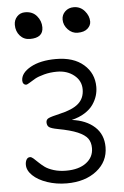

<svg xmlns="http://www.w3.org/2000/svg" viewBox="-57 -837 598 923"><g transform="rotate(-5 241.5 -375.5)"><path d="M342.8 -671.9Q315.9 -671.9 295.9 -693.1Q275.9 -714.4 275.9 -741.2Q275.9 -764.2 292.5 -780Q309.1 -795.9 334 -795.9Q365.7 -795.9 386.5 -772Q407.2 -748 407.2 -720.2Q407.2 -701.7 390.9 -686.8Q374.5 -671.9 342.8 -671.9ZM111.8 -662.1Q82.5 -662.1 63.7 -683.3Q44.9 -704.6 44.9 -735.8Q44.9 -759.3 60.1 -775.6Q75.2 -792 99.1 -792Q135.3 -792 155.5 -767.8Q175.8 -743.7 175.8 -712.9Q175.8 -662.1 111.8 -662.1ZM228 44.9Q177.7 44.9 133.8 30Q89.8 15.1 64.5 -9.3Q39.1 -33.7 39.1 -61Q39.1 -75.7 44.9 -85.9Q50.8 -96.2 62 -96.2Q69.3 -96.2 78.6 -87.9Q87.9 -79.6 99.9 -67.9Q111.8 -56.2 127.7 -44.4Q143.6 -32.7 170.4 -24.4Q197.3 -16.1 230 -16.1Q291.5 -16.1 327.1 -43Q362.8 -69.8 362.8 -113.8Q362.8 -141.6 349.4 -160.2Q335.9 -178.7 301.8 -193.4Q267.6 -208 207 -219.2Q175.8 -225.1 165.8 -232.4Q155.8 -239.7 155.8 -255.9Q155.8 -269.5 168.7 -275.6Q181.6 -281.7 222.2 -291Q285.6 -305.2 314.2 -330.8Q342.8 -356.4 342.8 -398.9Q342.8 -440.4 309.3 -467.3Q275.9 -494.1 227.1 -494.1Q193.8 -494.1 164.6 -486.3Q135.3 -478.5 119.6 -469.5Q104 -460.4 91.6 -452.6Q79.1 -444.8 75.2 -444.8Q66.9 -444.8 62 -450.7Q57.1 -456.5 57.1 -465.8Q57.1 -502.4 104.2 -528.8Q151.4 -555.2 227.1 -555.2Q312 -555.2 360.6 -512.9Q409.2 -470.7 409.2 -404.8Q409.2 -383.3 402.8 -362.3Q396.5 -341.3 382.1 -320.3Q367.7 -299.3 341.1 -282.5Q314.5 -265.6 277.8 -256.8Q346.7 -248 387.5 -210.9Q428.2 -173.8 428.2 -112.8Q428.2 -43 372.3 1Q316.4 44.9 228 44.9Z"/></g></svg>

Font: Shantell Sans Irregular
Style: Regular
Weight: 300
Designer: Stephen Nixon, Anya Danilova, Shantell Martin
Foundry: Arrow Type
Version: Version 1.006;[9816181b4]